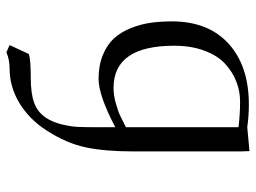

<svg xmlns="http://www.w3.org/2000/svg" viewBox="-118 -660 786 589"><g transform="rotate(-90 274.5 -366.0)"><path d="M104 -19V-350.1Q104 -436.5 116.5 -495.6Q128.9 -554.7 168 -615.2Q202.6 -668.9 252.4 -699Q302.2 -729 357.9 -729Q384.8 -729 408.2 -738.8L430.2 -729L402.8 -669.9Q385.7 -664.1 328.1 -664.1Q281.7 -664.1 252.9 -653.6Q224.1 -643.1 207 -617.2Q193.4 -596.2 186.8 -568.6Q180.2 -541 179.2 -519.8Q178.2 -498.5 178.2 -454.1V-404.8Q275.9 -456.1 326.2 -456.1Q367.7 -456.1 399.4 -443.1Q431.2 -430.2 450.4 -409.2Q469.7 -388.2 481.9 -357.9Q494.1 -327.6 498.5 -297.1Q502.9 -266.6 502.9 -231Q502.9 -119.6 434.6 -57.4Q366.2 4.9 248 4.9Q211.9 4.9 178.2 0L105 6.8ZM178.2 -26.9Q216.8 -22 256.8 -22Q289.1 -22 318.8 -33.7Q348.6 -45.4 373.5 -68.6Q398.4 -91.8 413.3 -132.1Q428.2 -172.4 428.2 -224.1Q428.2 -410.2 298.8 -410.2Q276.4 -410.2 252 -403.3Q227.5 -396.5 214.1 -390.1Q200.7 -383.8 178.2 -372.1Z"/></g></svg>

Font: Dehuti Alt
Style: Book
Weight: 400
Version: Version 1.2